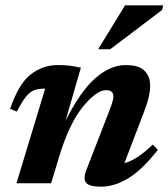

<svg xmlns="http://www.w3.org/2000/svg" viewBox="-20 -690 634 723"><path d="M43.5 -270 18 -280Q50.5 -375 96 -410Q141.5 -445 198 -445Q222.5 -445 241.5 -442.8Q260.5 -440.5 284.5 -435L226.5 -234.5Q282.5 -346.5 339.2 -395.8Q396 -445 453 -445Q503.5 -445 524.5 -423.2Q545.5 -401.5 545.5 -367.5Q545.5 -329.5 525 -276L448.5 -75.5Q473.5 -82.5 499.2 -99.5Q525 -116.5 555 -145.5L574.5 -126Q516.5 -51.5 464 -19.2Q411.5 13 360.5 13Q317.5 13 304.8 -1.2Q292 -15.5 305 -49.5L393.5 -277.5Q407 -312.5 407 -326.5Q407 -350.5 379.5 -350.5Q343.5 -350.5 292.5 -288.5Q241.5 -226.5 203 -101L172.5 0H42L150 -356H142.5Q123 -356 107.8 -350Q92.5 -344 77.5 -325.5Q62.5 -307 43.5 -270ZM349.5 -504.5 451 -670H594.5L590.5 -652.5L395 -504.5Z"/></svg>

Font: Newsreader Text
Style: Bold Italic
Weight: 700
Italic angle: -17°
Designer: Hugues Gentile
Foundry: Production Type
Version: Version 1.001